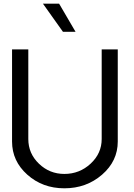

<svg xmlns="http://www.w3.org/2000/svg" viewBox="-20 -1020 735 1050"><path d="M214.8 -1000H303.2L393.1 -846.2H324.2ZM332 9.8Q212.9 9.8 129.4 -64.7Q45.9 -139.2 45.9 -246.1V-750H134.8V-259.8Q134.8 -180.7 192.9 -124.8Q251 -68.8 332 -68.8Q415 -68.8 475.6 -125Q536.1 -181.2 536.1 -259.8V-750H624V-246.1Q624 -139.2 538.1 -64.7Q452.1 9.8 332 9.8Z"/></svg>

Font: Oakes Grotesk
Style: Regular
Weight: 400
Designer: Samuel Oakes
Foundry: Samuel Oakes
Version: Version 1.0 | wf-rip DC20170320